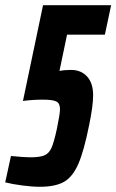

<svg xmlns="http://www.w3.org/2000/svg" viewBox="-36 -708 446 736"><path d="M-16 -9 6 -110Q56 -105 81 -105Q117 -105 134.5 -112.5Q152 -120 161.5 -141.5Q171 -163 182 -214Q194 -272 194 -289Q194 -312 180 -319Q166 -326 128 -326Q90 -326 52 -321L129 -688H390L366 -575H221L192 -436Q210 -440 236 -440Q275 -440 298 -414.5Q321 -389 321 -343Q321 -303 306 -230Q286 -129 264 -79Q242 -29 208.5 -10.5Q175 8 117 8Q88 8 49.5 3Q11 -2 -16 -9Z"/></svg>

Font: Saira Ultra Condensed ExtraBold
Style: Italic
Weight: 800
Width: 1
Italic angle: -12°
Designer: Hector Gatti with collaboration of the Omnibus-Type team
Foundry: Omnibus-Type
Version: Version 1.001; ttfautohint (v1.8)